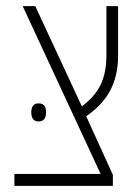

<svg xmlns="http://www.w3.org/2000/svg" viewBox="-20 -606 456 626"><path d="M27 0H348V-36L261 -227C323 -270 365 -327 365 -425V-586H327V-429C327 -344 301 -301 247 -259L95 -586H54L308 -39H27ZM82 -240C82 -223 88 -210 105 -210C125 -210 130 -223 130 -240C130 -257 125 -269 105 -269C89 -269 82 -257 82 -240Z"/></svg>

Font: Noto Sans Hebrew Condensed ExtraLight
Style: Regular
Weight: 200
Width: 3
Designer: Monotype Design Team
Foundry: Monotype Imaging Inc.
Version: Version 2.004